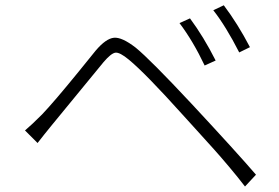

<svg xmlns="http://www.w3.org/2000/svg" viewBox="-20 -756 1040 716"><path d="M649.4 -669.9 688.5 -687.5Q739.3 -619.1 784.2 -530.3L743.2 -511.7Q700.2 -602.5 649.4 -669.9ZM775.4 -717.8 814.5 -736.3Q866.2 -668 912.1 -580.1L872.1 -560.5Q822.3 -658.2 775.4 -717.8ZM120.1 -222.7 73.2 -269.5Q96.7 -289.1 136.7 -329.1Q158.2 -351.6 192.9 -392.1Q227.5 -432.6 274.4 -490.2Q321.3 -547.9 336.9 -567.4Q375 -612.3 404.8 -615.2Q434.6 -618.2 486.3 -578.1Q541 -533.2 694.3 -369.1Q863.3 -187.5 934.6 -104.5L893.6 -60.5Q868.2 -93.8 834.5 -133.8Q800.8 -173.8 778.8 -198.2Q756.8 -222.7 714.8 -269Q672.9 -315.4 662.1 -327.1Q523.4 -481.4 460.9 -533.2Q426.8 -561.5 410.6 -559.6Q394.5 -557.6 366.2 -524.4Q198.2 -319.3 173.8 -290Q164.1 -278.3 145 -254.4Q126 -230.5 120.1 -222.7Z"/></svg>

Font: GenEi Gothic M Light
Style: Regular
Weight: 300
Designer: o_tamon (Modified); [Source Han Sans]
Ryoko NISHIZUKA  (kana & ideographs); Paul D. Hunt (Latin, Greek & Cyrillic); Wenl
Version: Version 1.1a;Original Version 1.004